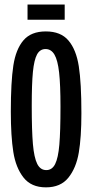

<svg xmlns="http://www.w3.org/2000/svg" viewBox="-20 -808 403 839"><path d="M27.3 -320.3Q27.3 -450 38.3 -521.5Q49.3 -593 82.5 -631.8Q115.7 -670.7 180.3 -670.7Q245.7 -670.7 279.3 -630.8Q313 -591 324.3 -518.5Q335.7 -446 335.7 -313.3Q335.7 -208 324.3 -141.2Q313 -74.3 279 -31.8Q245 10.7 180.7 10.7Q116.3 10.7 82.7 -32.3Q49 -75.3 38.2 -143.8Q27.3 -212.3 27.3 -320.3ZM244.3 -342Q244.3 -437.3 238.3 -491.2Q232.3 -545 218 -569.3Q203.7 -593.7 179 -593.7Q154.7 -593.7 141.8 -570Q129 -546.3 123.8 -493.7Q118.7 -441 118.7 -345.7Q118.7 -238 123.8 -178.5Q129 -119 142.7 -91.8Q156.3 -64.7 182.3 -64.7Q207.7 -64.7 221 -91.2Q234.3 -117.7 239.3 -175.5Q244.3 -233.3 244.3 -342ZM100.3 -788.3H262.7V-721.7H100.3Z"/></svg>

Font: Bricolage Grotesque 96pt Condensed ExBd
Style: Regular
Weight: 800
Width: 3
Designer: Mathieu Triay
Foundry: Atelier Triay
Version: Version 1.001;Glyphs 3.2 (3207)